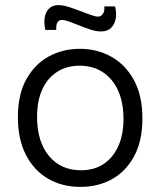

<svg xmlns="http://www.w3.org/2000/svg" viewBox="-20 -718 627 751"><path d="M295 13Q223 13 168 -19Q113 -51 81.5 -112Q50 -173 50 -259Q50 -349 83 -408Q116 -467 170.5 -497Q225 -527 292 -527Q361 -527 416.5 -495.5Q472 -464 504.5 -403.5Q537 -343 537 -255Q537 -167 505 -107.5Q473 -48 418.5 -17.5Q364 13 295 13ZM297 -52Q348 -52 385 -76.5Q422 -101 442.5 -146Q463 -191 463 -253Q463 -317 442 -363.5Q421 -410 382.5 -435.5Q344 -461 291 -461Q241 -461 203.5 -437Q166 -413 145.5 -368.5Q125 -324 125 -261Q125 -164 171.5 -108Q218 -52 297 -52ZM375 -595Q356 -595 334.5 -602Q313 -609 291 -618Q269 -627 251 -633.5Q233 -640 222 -640Q211 -640 205 -631Q199 -622 200 -601H157Q151 -632 155.5 -653Q160 -674 173.5 -686Q187 -698 208 -698Q226 -698 248 -691Q270 -684 292.5 -675.5Q315 -667 334 -660Q353 -653 363 -653Q376 -653 383 -664.5Q390 -676 388 -693H430Q437 -666 432.5 -644Q428 -622 414 -608.5Q400 -595 375 -595Z"/></svg>

Font: Bricolage Grotesque 36pt Light
Style: Regular
Weight: 300
Designer: Mathieu Triay
Foundry: Atelier Triay
Version: Version 1.001;gftools[0.9.33.dev8+g029e19f]